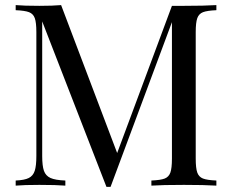

<svg xmlns="http://www.w3.org/2000/svg" viewBox="-20 -728 911 753"><path d="M42 0ZM747.6 -602.1V-106Q747.6 -68.4 753.7 -51.3Q759.8 -34.2 776.1 -27.8Q792.5 -21.5 828.6 -20V0Q781.7 -2.9 701.7 -2.9Q615.7 -2.9 573.7 0V-20Q609.9 -21.5 626 -27.8Q642.1 -34.2 648.2 -51.3Q654.3 -68.4 654.3 -106V-641.1L413.6 4.9H397.5L145.5 -644V-116.2Q145.5 -77.6 152.3 -58.1Q159.2 -38.6 178 -30Q196.8 -21.5 236.3 -20V0Q200.7 -2.9 134.3 -2.9Q74.7 -2.9 41.5 0V-20Q76.2 -21.5 93 -30Q109.9 -38.6 116.2 -58.1Q122.6 -77.6 122.6 -116.2V-602.1Q122.6 -639.6 116.5 -656.7Q110.4 -673.8 94 -680.2Q77.6 -686.5 41.5 -688V-708Q74.2 -705.1 134.3 -705.1Q187 -705.1 219.7 -708L439.5 -127.9L654.3 -705.1H701.7Q781.7 -705.1 828.6 -708V-688Q792.5 -686.5 776.1 -680.2Q759.8 -673.8 753.7 -656.7Q747.6 -639.6 747.6 -602.1Z"/></svg>

Font: Playfair Display SC
Style: Regular
Weight: 400
Designer: Claus Eggers Sørensen
Foundry: Claus Eggers Sørensen
Version: Version 1.004;PS 001.004;hotconv 1.0.70;makeotf.lib2.5.58329